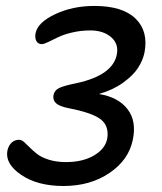

<svg xmlns="http://www.w3.org/2000/svg" viewBox="-20 -577 543 643"><path d="M192.9 45.9Q105.5 45.9 50.8 8.5Q-3.9 -28.8 4.9 -73.2Q8.8 -89.8 19 -99.4Q29.3 -108.9 43.9 -108.9Q52.2 -108.9 61 -101.1Q69.8 -93.3 80.3 -82.5Q90.8 -71.8 105 -60.8Q119.1 -49.8 144 -42Q168.9 -34.2 201.2 -34.2Q256.8 -34.2 294.4 -56.2Q332 -78.1 338.9 -111.8Q346.2 -153.8 318.4 -176.5Q290.5 -199.2 209 -214.8Q177.7 -221.2 167 -231.9Q156.2 -242.7 159.2 -258.8Q162.6 -274.9 178.5 -282.5Q194.3 -290 237.8 -298.8Q357.4 -325.2 371.1 -394Q378.4 -429.7 352.3 -452.4Q326.2 -475.1 282.2 -475.1Q250.5 -475.1 220.9 -468Q191.4 -460.9 174.1 -452.1Q156.7 -443.4 141.6 -436.3Q126.5 -429.2 120.1 -429.2Q107.9 -429.2 102.1 -439Q96.2 -448.7 99.1 -465.8Q106.4 -502 164.8 -529.5Q223.1 -557.1 295.9 -557.1Q390.6 -557.1 434.1 -514.6Q477.5 -472.2 463.9 -400.9Q458.5 -375 442.4 -349.9Q426.3 -324.7 392.1 -300Q357.9 -275.4 311 -262.2Q375.5 -252 406.7 -211.9Q438 -171.9 424.8 -108.9Q411.1 -41.5 346.7 2.2Q282.2 45.9 192.9 45.9Z"/></svg>

Font: Shantell Sans Irregular
Style: Italic
Weight: 400
Italic angle: -11.31°
Designer: Stephen Nixon, Anya Danilova, Shantell Martin
Foundry: Arrow Type
Version: Version 1.006;[9816181b4]